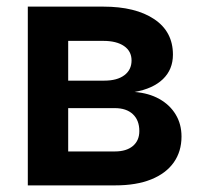

<svg xmlns="http://www.w3.org/2000/svg" viewBox="-20 -560 606 580"><path d="M64 0V-540H292Q389.2 -540 445.8 -502.2Q502.4 -464.4 502.4 -395Q502.4 -350.1 472.2 -321Q441.9 -292 386.7 -282.2Q429.7 -278.8 461.4 -261Q493.2 -243.2 510.7 -214.1Q528.3 -185.1 528.3 -147.5Q528.3 -102.5 504.9 -69.3Q481.4 -36.1 436.8 -18.1Q392.1 0 327.6 0ZM186 -102.5H326.7Q361.8 -102.5 381.3 -118.9Q400.9 -135.3 400.9 -164.1Q400.9 -196.8 381.3 -215.1Q361.8 -233.4 326.7 -233.4H186ZM186 -316.4H294.9Q334 -316.4 355.7 -332.8Q377.4 -349.1 377.4 -377.4Q377.4 -405.3 354.7 -420.9Q332 -436.5 292 -436.5H186Z"/></svg>

Font: V-Inter
Style: SemiBold-600
Weight: 600
Designer: Rasmus Andersson
Foundry: rsms
Version: Version 4.000;git-4146feb